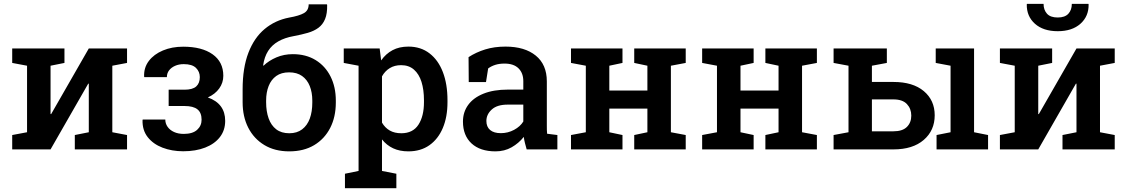

<svg xmlns="http://www.w3.org/2000/svg" viewBox="-20 -782 5897 1005"><path d="M43.9 0V-75.2L121.6 -89.8V-438L43.9 -452.6V-528.3H244.6H317.4V-452.6L244.6 -438V-185.1L247.6 -184.6L444.8 -528.3H567.9H645V-452.6L567.9 -438V-89.8L645 -75.2V0H371.6V-75.2L444.8 -89.8V-343.8L441.9 -344.2L244.6 0Z M939 9.8Q879.9 9.8 830.8 -9Q781.7 -27.8 753.2 -64.2Q724.6 -100.6 726.1 -153.3L727.1 -156.2H845.2Q845.2 -135.3 857.2 -118.2Q869.1 -101.1 890.9 -91.1Q912.6 -81.1 941.9 -81.1Q988.3 -81.1 1011.7 -102.3Q1035.2 -123.5 1035.2 -155.3Q1035.2 -192.4 1013.4 -209.7Q991.7 -227.1 945.8 -227.1H862.8V-312.5H945.8Q988.3 -312.5 1007.1 -329.6Q1025.9 -346.7 1025.9 -378.4Q1025.9 -406.7 1005.9 -426.5Q985.8 -446.3 941.9 -446.3Q916.5 -446.3 896.5 -437.5Q876.5 -428.7 865 -413.6Q853.5 -398.4 853.5 -378.4H735.4L734.4 -381.3Q732.4 -427.7 759 -462.9Q785.6 -498 832.8 -517.8Q879.9 -537.6 939 -537.6Q1036.6 -537.6 1092.8 -497.8Q1148.9 -458 1148.9 -385.3Q1148.9 -348.6 1127.4 -318.8Q1106 -289.1 1067.9 -272Q1158.7 -239.7 1158.7 -149.4Q1158.7 -100.1 1131.1 -64.5Q1103.5 -28.8 1054 -9.5Q1004.4 9.8 939 9.8Z M1494.1 10.3Q1418.5 10.3 1363.8 -22.7Q1309.1 -55.7 1279.5 -113.5Q1250 -171.4 1250 -246.6V-314.5Q1250 -427.2 1280.3 -505.9Q1310.5 -584.5 1365.2 -630.1Q1419.9 -675.8 1493.2 -689.9Q1546.4 -699.2 1571 -713.4Q1595.7 -727.5 1595.7 -759.3H1690.9L1692.4 -756.3Q1693.4 -710.9 1681.6 -682.4Q1669.9 -653.8 1647 -636.7Q1624 -619.6 1591.1 -610.1Q1558.1 -600.6 1516.6 -592.8Q1470.2 -584.5 1436.8 -565.4Q1403.3 -546.4 1383.5 -515.4Q1363.8 -484.4 1357.4 -440.4L1359.4 -438Q1387.2 -464.8 1426.8 -481.7Q1466.3 -498.5 1512.7 -498.5Q1581.5 -498.5 1632.1 -467.5Q1682.6 -436.5 1710.2 -381.6Q1737.8 -326.7 1737.8 -255.4V-245.1Q1737.8 -169.9 1708.3 -112.3Q1678.7 -54.7 1624.3 -22.2Q1569.8 10.3 1494.1 10.3ZM1494.1 -84.5Q1534.7 -84.5 1561.5 -105Q1588.4 -125.5 1601.6 -161.4Q1614.7 -197.3 1614.7 -245.1V-255.4Q1614.7 -298.3 1601.3 -331.8Q1587.9 -365.2 1561 -384.3Q1534.2 -403.3 1493.2 -403.3Q1452.6 -403.3 1426 -384.3Q1399.4 -365.2 1386.2 -331.8Q1373 -298.3 1373 -255.4V-246.6Q1373 -199.2 1386 -162.6Q1398.9 -126 1425.8 -105.2Q1452.6 -84.5 1494.1 -84.5Z M1785.6 203.1V127.4L1856.9 112.8V-438L1779.3 -452.6V-528.3H1967.3L1975.1 -465.8Q1999.5 -500.5 2034.7 -519.3Q2069.8 -538.1 2117.7 -538.1Q2182.1 -538.1 2228 -502.9Q2273.9 -467.8 2298.1 -404.8Q2322.3 -341.8 2322.3 -257.3V-247.1Q2322.3 -169.9 2297.9 -112.1Q2273.4 -54.2 2227.8 -22Q2182.1 10.3 2117.7 10.3Q2072.3 10.3 2038.1 -5.6Q2003.9 -21.5 1979.5 -52.2V112.8L2054.7 127.4V203.1ZM2080.6 -84.5Q2141.1 -84.5 2170.2 -129.2Q2199.2 -173.8 2199.2 -247.1V-257.3Q2199.2 -312 2186.3 -353.3Q2173.3 -394.5 2146.7 -417.7Q2120.1 -440.9 2079.6 -440.9Q2045.4 -440.9 2020.3 -425.5Q1995.1 -410.2 1979.5 -382.3V-140.1Q1995.1 -113.3 2020 -98.9Q2044.9 -84.5 2080.6 -84.5Z M2573.7 10.3Q2493.2 10.3 2448.2 -31.2Q2403.3 -72.8 2403.3 -145.5Q2403.3 -195.3 2430.7 -232.9Q2458 -270.5 2510.7 -291.7Q2563.5 -313 2638.7 -313H2719.2V-357.4Q2719.2 -399.4 2694.1 -424.3Q2668.9 -449.2 2621.1 -449.2Q2593.8 -449.2 2572.8 -442.6Q2551.8 -436 2535.2 -423.8L2523.9 -352.5H2433.6L2432.6 -482.9Q2471.7 -508.3 2519.5 -523.2Q2567.4 -538.1 2626 -538.1Q2726.6 -538.1 2784.4 -491Q2842.3 -443.8 2842.3 -356V-123Q2842.3 -112.3 2842.5 -102.1Q2842.8 -91.8 2843.8 -82L2897.5 -75.2V0H2736.8Q2731.9 -17.1 2727.8 -33.2Q2723.6 -49.3 2721.7 -65.4Q2695.3 -32.2 2658 -11Q2620.6 10.3 2573.7 10.3ZM2601.6 -85Q2638.7 -85 2670.9 -102.3Q2703.1 -119.6 2719.2 -146V-234.4H2637.2Q2582 -234.4 2554 -208.7Q2525.9 -183.1 2525.9 -148.9Q2525.9 -118.2 2545.4 -101.6Q2564.9 -85 2601.6 -85Z M2968.8 0V-75.2L3046.4 -89.8V-438L2968.8 -452.6V-528.3H3238.3V-452.6L3169.4 -438V-308.1H3368.7V-438L3299.8 -452.6V-528.3H3368.7H3491.7H3569.3V-452.6L3491.7 -438V-89.8L3569.3 -75.2V0H3299.8V-75.2L3368.7 -89.8V-213.4H3169.4V-89.8L3238.3 -75.2V0Z M3655.3 0V-75.2L3732.9 -89.8V-438L3655.3 -452.6V-528.3H3924.8V-452.6L3856 -438V-308.1H4055.2V-438L3986.3 -452.6V-528.3H4055.2H4178.2H4255.9V-452.6L4178.2 -438V-89.8L4255.9 -75.2V0H3986.3V-75.2L4055.2 -89.8V-213.4H3856V-89.8L3924.8 -75.2V0Z M4543.9 -94.7H4656.7Q4704.1 -94.7 4727.1 -117.7Q4750 -140.6 4750 -176.8Q4750 -212.9 4727.1 -237.3Q4704.1 -261.7 4656.7 -261.7H4543.9ZM4882.3 0V-75.2L4955.6 -89.8V-438L4877.9 -452.6V-528.3H5078.6V-89.8L5151.9 -75.2V0ZM4656.7 -353Q4758.3 -353 4815.4 -305.2Q4872.6 -257.3 4872.6 -178.7Q4872.6 -99.1 4815.2 -49.6Q4757.8 0 4656.7 0H4343.3V-75.2L4421.4 -89.8V-438L4343.3 -452.6V-528.3H4622.1V-452.6L4543.9 -438V-353Z M5213.9 0V-75.2L5291.5 -89.8V-438L5213.9 -452.6V-528.3H5414.6H5487.3V-452.6L5414.6 -438V-185.1L5417.5 -184.6L5614.7 -528.3H5737.8H5814.9V-452.6L5737.8 -438V-89.8L5814.9 -75.2V0H5541.5V-75.2L5614.7 -89.8V-343.8L5611.8 -344.2L5414.6 0ZM5516.6 -618.7Q5440.9 -618.7 5397.2 -657.7Q5353.5 -696.8 5354.5 -758.8L5355.5 -761.7H5442.4Q5442.4 -730.5 5460.2 -710.4Q5478 -690.4 5516.6 -690.4Q5554.2 -690.4 5572.3 -710.2Q5590.3 -730 5590.3 -761.7H5677.2L5678.2 -758.8Q5679.2 -696.8 5635.5 -657.7Q5591.8 -618.7 5516.6 -618.7Z"/></svg>

Font: Roboto Slab LO Medium
Style: Regular
Weight: 500
Designer: Google
Version: Version 2.000